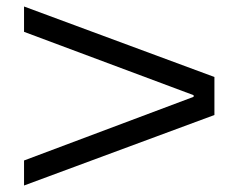

<svg xmlns="http://www.w3.org/2000/svg" viewBox="-20 -771 729 591"><path d="M54 -277 576 -473V-478L54 -673V-751L640 -534V-417L54 -200Z"/></svg>

Font: Matangi Medium
Style: Regular
Weight: 500
Designer: Prashant Pant
Foundry: The Graphic Ant
Version: Version 3.002